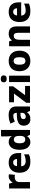

<svg xmlns="http://www.w3.org/2000/svg" viewBox="2091 -2898 817 5039"><g transform="rotate(-90 2499.5 -378.5)"><path d="M391 -559C322 -559 264 -514 232 -459H225L199 -549H72V0H241V-275C241 -377 313 -401 377 -401C400 -401 419 -399 431 -396L445 -554C433 -556 409 -559 391 -559Z M750 -559C591 -559 485 -466 485 -271C485 -78 604 10 770 10C859 10 915 -2 969 -30V-155C908 -126 854 -113 784 -113C703 -113 658 -159 655 -231H1002V-309C1002 -473 905 -559 750 -559ZM753 -442C815 -442 846 -398 847 -340H658C664 -410 701 -442 753 -442Z M1289 10C1367 10 1412 -26 1440 -71H1447L1481 0H1609V-760H1440V-597C1440 -553 1446 -503 1450 -479H1446C1416 -524 1371 -559 1294 -559C1172 -559 1088 -462 1088 -274C1088 -88 1171 10 1289 10ZM1353 -124C1294 -124 1258 -171 1258 -271C1258 -372 1294 -423 1351 -423C1429 -423 1453 -370 1453 -272V-257C1451 -167 1425 -124 1353 -124Z M2000 -560C1912 -560 1835 -542 1775 -510L1826 -398C1879 -421 1931 -438 1980 -438C2028 -438 2057 -415 2057 -362V-346L1963 -343C1804 -336 1721 -283 1721 -166C1721 -46 1793 10 1890 10C1981 10 2024 -15 2071 -74H2075L2108 0H2225V-364C2225 -493 2143 -560 2000 -560ZM2006 -248 2057 -250V-206C2057 -147 2013 -111 1957 -111C1919 -111 1893 -128 1893 -170C1893 -217 1922 -245 2006 -248Z M2764 0V-129H2521L2754 -443V-549H2335V-420H2563L2321 -98V0Z M2950 -767C2900 -767 2859 -750 2859 -689C2859 -629 2900 -611 2950 -611C2999 -611 3040 -629 3040 -689C3040 -750 2999 -767 2950 -767ZM3033 -549H2865V0H3033Z M3689 -276C3689 -458 3577 -559 3421 -559C3252 -559 3150 -458 3150 -276C3150 -92 3262 10 3418 10C3586 10 3689 -92 3689 -276ZM3321 -276C3321 -377 3350 -429 3419 -429C3490 -429 3518 -377 3518 -276C3518 -174 3490 -120 3420 -120C3349 -120 3321 -174 3321 -276Z M4132 -559C4059 -559 3999 -532 3964 -478H3956L3933 -549H3805V0H3974V-250C3974 -363 3997 -426 4079 -426C4134 -426 4158 -387 4158 -311V0H4326V-358C4326 -499 4248 -559 4132 -559Z M4705 -559C4546 -559 4440 -466 4440 -271C4440 -78 4559 10 4725 10C4814 10 4870 -2 4924 -30V-155C4863 -126 4809 -113 4739 -113C4658 -113 4613 -159 4610 -231H4957V-309C4957 -473 4860 -559 4705 -559ZM4708 -442C4770 -442 4801 -398 4802 -340H4613C4619 -410 4656 -442 4708 -442Z"/></g></svg>

Font: Noto Sans Arabic UI XBd
Style: Regular
Weight: 800
Designer: Monotype Design Team, Nadine Chahine and Nizar Qandah
Foundry: Monotype Imaging Inc.
Version: Version 2.010